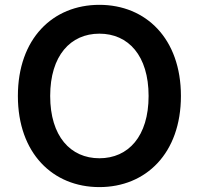

<svg xmlns="http://www.w3.org/2000/svg" viewBox="-20 -757 815 787"><path d="M721.6 -363.6C721.6 -598.7 578.1 -737.2 387.4 -737.2C196.4 -737.2 53.3 -598.7 53.3 -363.6C53.3 -128.9 196.4 9.9 387.4 9.9C578.1 9.9 721.6 -128.6 721.6 -363.6ZM589.1 -363.6C589.1 -198.2 506 -108.3 387.4 -108.3C269.2 -108.3 185.7 -198.2 185.7 -363.6C185.7 -529.1 269.2 -619 387.4 -619C506 -619 589.1 -529.1 589.1 -363.6Z"/></svg>

Font: RA Gorm Semi Bold
Style: Regular
Weight: 600
Designer: Rasmus Andersson
Foundry: rsms
Version: Version 3.000;hotconv 1.0.109;makeotfexe 2.5.65596